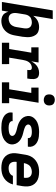

<svg xmlns="http://www.w3.org/2000/svg" viewBox="962 -1766 813 2776"><g transform="rotate(90 1368.0 -378.5)"><path d="M282 8Q312 8 343 0Q374 -8 401 -27Q428 -46 447.5 -72.5Q467 -99 477.5 -128.5Q488 -158 493 -188L512 -298Q517 -332 518 -365.5Q519 -399 511.5 -430.5Q504 -462 485.5 -488Q467 -514 437 -526Q407 -538 373 -538Q342 -538 311.5 -529.5Q281 -521 254.5 -500.5Q228 -480 209 -453L256 -735H131L9 0H134L150 -94Q157 -65 174.5 -40Q192 -15 221 -3.5Q250 8 282 8ZM248 -97Q224 -97 205 -108Q186 -119 177.5 -139.5Q169 -160 168.5 -183Q168 -206 172 -229L190 -339Q194 -365 210 -389Q226 -413 252.5 -423Q279 -433 305 -433Q327 -433 347 -425Q367 -417 378.5 -399Q390 -381 391.5 -359.5Q393 -338 389 -315L371 -205Q367 -177 350.5 -150Q334 -123 305.5 -110Q277 -97 248 -97Z M598 0H908L907 -105H814L847 -303Q850 -325 857.5 -347.5Q865 -370 879 -390Q893 -410 915 -421.5Q937 -433 959 -433Q971 -433 980.5 -428Q990 -423 992.5 -412Q995 -401 994 -389.5Q993 -378 991 -367H1116Q1120 -391 1122.5 -414.5Q1125 -438 1123.5 -461Q1122 -484 1111.5 -504Q1101 -524 1079 -531Q1057 -538 1034 -538Q1000 -538 966.5 -524.5Q933 -511 908 -483.5Q883 -456 867 -424L884 -530H665V-425H742L689 -105H598Z M1171 0H1473V-105H1396L1466 -530H1247V-425H1324L1271 -105H1171ZM1425 -605Q1442 -605 1460 -611Q1478 -617 1489.5 -632.5Q1501 -648 1504 -666Q1508 -691 1501 -715.5Q1494 -740 1472.5 -752.5Q1451 -765 1425 -765Q1408 -765 1390 -759Q1372 -753 1361 -737.5Q1350 -722 1347 -705Q1342 -679 1349 -654.5Q1356 -630 1378 -617.5Q1400 -605 1425 -605Z M1829 8Q1864 8 1900.5 3Q1937 -2 1972 -17Q2007 -32 2034 -61.5Q2061 -91 2067 -127Q2070 -145 2068 -162Q2066 -179 2060.5 -194Q2055 -209 2046 -222.5Q2037 -236 2025.5 -247.5Q2014 -259 2000.5 -268Q1987 -277 1972 -284Q1957 -291 1941 -296.5Q1925 -302 1909 -306Q1893 -310 1876.5 -314Q1860 -318 1844 -323.5Q1828 -329 1813.5 -336Q1799 -343 1788.5 -357Q1778 -371 1781 -388Q1784 -403 1798.5 -413Q1813 -423 1828 -426.5Q1843 -430 1858.5 -431.5Q1874 -433 1889 -433Q1904 -433 1919.5 -431Q1935 -429 1948.5 -423.5Q1962 -418 1971 -405.5Q1980 -393 1977 -378V-375H2100Q2101 -379 2102 -382Q2107 -414 2096 -443Q2085 -472 2062.5 -491Q2040 -510 2011.5 -520.5Q1983 -531 1952 -534.5Q1921 -538 1889 -538Q1854 -538 1819 -532.5Q1784 -527 1750 -512Q1716 -497 1690.5 -467.5Q1665 -438 1659 -404Q1656 -386 1658 -369Q1660 -352 1665.5 -336.5Q1671 -321 1680 -307.5Q1689 -294 1700.5 -283Q1712 -272 1725.5 -262.5Q1739 -253 1754 -246Q1769 -239 1784.5 -233.5Q1800 -228 1816.5 -224Q1833 -220 1849.5 -216Q1866 -212 1881.5 -207Q1897 -202 1912 -194.5Q1927 -187 1937.5 -173.5Q1948 -160 1945 -143Q1943 -130 1931.5 -120.5Q1920 -111 1907 -107Q1894 -103 1881 -101Q1868 -99 1855 -98Q1842 -97 1829 -97Q1812 -97 1796 -99Q1780 -101 1765.5 -106.5Q1751 -112 1740 -124.5Q1729 -137 1732 -153Q1732 -154 1733 -155H1609Q1608 -152 1608 -148Q1602 -116 1614 -86.5Q1626 -57 1650 -38.5Q1674 -20 1703.5 -9.5Q1733 1 1764.5 4.5Q1796 8 1829 8Z M2410 8Q2447 8 2485 -0.5Q2523 -9 2557 -31.5Q2591 -54 2614 -87.5Q2637 -121 2647 -159H2523Q2516 -137 2496.5 -122Q2477 -107 2454.5 -102Q2432 -97 2410 -97Q2387 -97 2367 -104.5Q2347 -112 2335 -129.5Q2323 -147 2320.5 -168.5Q2318 -190 2321 -213H2657L2672 -298Q2678 -337 2675.5 -375.5Q2673 -414 2656 -446Q2639 -478 2609.5 -499.5Q2580 -521 2543 -529.5Q2506 -538 2467 -538Q2434 -538 2400 -532Q2366 -526 2334 -509.5Q2302 -493 2276.5 -466.5Q2251 -440 2237 -407.5Q2223 -375 2218 -342L2200 -232Q2193 -193 2196 -154Q2199 -115 2217 -82.5Q2235 -50 2265 -29Q2295 -8 2332.5 0Q2370 8 2410 8ZM2339 -318 2340 -325Q2345 -354 2361.5 -381Q2378 -408 2407 -420.5Q2436 -433 2465 -433Q2487 -433 2507 -425.5Q2527 -418 2538.5 -400.5Q2550 -383 2551.5 -361.5Q2553 -340 2550 -318Z"/></g></svg>

Font: Iosevka Sparkle Oblique
Style: Bold
Weight: 700
Italic angle: -9°
Designer: Belleve Invis
Foundry: Belleve Invis
Version: Version 4.5.0; ttfautohint (v1.8.3)